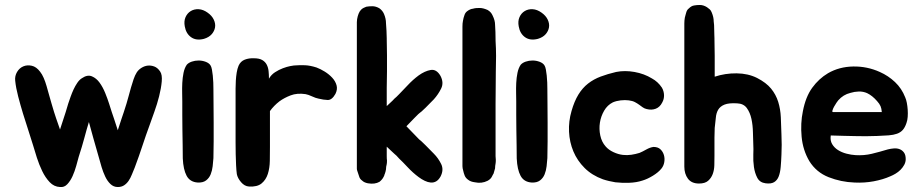

<svg xmlns="http://www.w3.org/2000/svg" viewBox="-20 -651 3706 771"><path d="M623 -364Q632 -351 629.5 -323.5Q627 -296 619 -264.5Q611 -233 600 -202.5Q589 -172 582 -152Q565 -106 552 -66Q539 -26 521 22Q515 36 509.5 50Q504 64 496.5 75Q489 86 478.5 93Q468 100 453 100Q436 100 423.5 88Q411 76 402.5 58Q394 40 388 20Q382 0 378 -15Q365 -59 355 -95.5Q345 -132 337 -161Q328 -132 319 -98Q310 -64 296 -21Q292 -6 286 15.5Q280 37 271.5 56Q263 75 250.5 88.5Q238 102 221 100Q197 99 179.5 80.5Q162 62 149.5 36Q137 10 128 -18Q119 -46 113 -67Q105 -94 94 -127Q83 -160 72.5 -194.5Q62 -229 53 -263.5Q44 -298 41 -327Q39 -346 48.5 -362Q58 -378 73.5 -384.5Q89 -391 107.5 -387Q126 -383 141 -363Q149 -353 155.5 -338Q162 -323 167 -305.5Q172 -288 177 -270Q182 -252 187 -235Q198 -197 205.5 -175.5Q213 -154 221 -131Q228 -154 235.5 -175.5Q243 -197 254 -235Q258 -247 263.5 -262.5Q269 -278 275.5 -292Q282 -306 290.5 -318.5Q299 -331 309 -337Q331 -352 349 -344.5Q367 -337 380 -319Q393 -301 402.5 -277.5Q412 -254 418 -235Q424 -215 429 -200.5Q434 -186 438 -174Q442 -162 445.5 -151Q449 -140 453 -128Q457 -140 460.5 -151Q464 -162 468 -174Q472 -186 477 -200.5Q482 -215 488 -235Q492 -248 496.5 -265Q501 -282 506 -299.5Q511 -317 516.5 -333Q522 -349 529 -360Q536 -371 548 -378.5Q560 -386 573 -387.5Q586 -389 599.5 -384Q613 -379 623 -364Z M837 -293Q837 -265 837.5 -230Q838 -195 838 -157.5Q838 -120 838 -83.5Q838 -47 837 -16Q836 -1 834 16.5Q832 34 826 49Q820 64 807.5 73.5Q795 83 774 82Q743 80 729.5 55Q716 30 714 -15Q714 -38 713.5 -68Q713 -98 712.5 -129Q712 -160 712 -189.5Q712 -219 712 -243Q712 -257 711.5 -277Q711 -297 712 -318Q713 -339 717 -358.5Q721 -378 730 -391Q737 -399 750 -403.5Q763 -408 777.5 -408Q792 -408 805.5 -403Q819 -398 825 -389Q829 -383 831 -372Q833 -361 834.5 -347.5Q836 -334 836.5 -319.5Q837 -305 837 -293ZM799 -495Q768 -487 747.5 -501.5Q727 -516 722 -545Q718 -566 725 -582Q732 -598 746 -606.5Q760 -615 778 -614Q796 -613 814 -600Q831 -588 838.5 -572Q846 -556 843.5 -541Q841 -526 830 -513.5Q819 -501 799 -495Z M926 -268Q926 -280 926 -295.5Q926 -311 927 -327.5Q928 -344 930.5 -359.5Q933 -375 938 -387Q946 -405 963 -411.5Q980 -418 1000 -417Q1021 -417 1033 -410Q1045 -403 1051 -391.5Q1057 -380 1058.5 -365.5Q1060 -351 1060 -335Q1069 -351 1084.5 -361Q1100 -371 1116 -377Q1132 -383 1145 -385.5Q1158 -388 1160 -388Q1185 -390 1205.5 -389Q1226 -388 1251 -380Q1267 -374 1284 -363.5Q1301 -353 1314 -339Q1327 -325 1331.5 -308.5Q1336 -292 1327 -274Q1313 -249 1296 -249.5Q1279 -250 1259 -255Q1248 -257 1233 -264Q1218 -271 1207 -273Q1173 -278 1147 -268Q1121 -258 1102 -244Q1080 -227 1064 -205V-61Q1064 -34 1063.5 -5Q1063 24 1055.5 47.5Q1048 71 1030.5 85.5Q1013 100 980 98Q962 97 948 80.5Q934 64 931 48Q929 33 928 12Q927 -9 926.5 -32Q926 -55 926 -78.5Q926 -102 926 -122Z M1612 -144Q1634 -121 1644.5 -110.5Q1655 -100 1659.5 -95Q1664 -90 1666 -89Q1668 -88 1673 -83Q1678 -78 1689 -67.5Q1700 -57 1722 -34Q1740 -16 1751.5 7.5Q1763 31 1749 58Q1741 72 1731 77.5Q1721 83 1709.5 82Q1698 81 1685.5 75Q1673 69 1661 60Q1638 43 1617 20.5Q1596 -2 1583 -14Q1574 -23 1572 -26Q1570 -28 1568 -29.5Q1566 -31 1564 -33Q1557 -40 1549 -47Q1541 -54 1533 -62V-23Q1533 -12 1534 -7Q1534 3 1533 8Q1530 19 1530 29Q1529 34 1528 38.5Q1527 43 1525 48Q1524 50 1523.5 51Q1523 52 1523 54Q1522 56 1521.5 57Q1521 58 1520 60Q1515 70 1504 79Q1485 90 1457 85Q1442 82 1434 74Q1425 68 1422 57Q1420 52 1418.5 46.5Q1417 41 1415 36Q1413 31 1413 26.5Q1413 22 1413 19V-550Q1413 -556 1413 -562Q1413 -568 1414 -574Q1415 -580 1416.5 -585.5Q1418 -591 1420 -596Q1424 -606 1430 -612Q1435 -617 1440.5 -619.5Q1446 -622 1451 -624Q1456 -625 1462.5 -625.5Q1469 -626 1475 -626Q1489 -626 1503 -618Q1516 -609 1522 -595Q1530 -576 1530 -558Q1531 -548 1532 -527.5Q1533 -507 1533 -497V-493Q1534 -460 1534 -430Q1534 -400 1534 -365Q1533 -330 1533 -298.5Q1533 -267 1533 -236V-225Q1541 -233 1549 -240Q1557 -247 1564 -255Q1568 -258 1572 -262L1583 -273Q1596 -286 1617 -308.5Q1638 -331 1661 -348Q1686 -366 1709.5 -370Q1733 -374 1749 -346Q1763 -319 1751.5 -295.5Q1740 -272 1722 -252Q1700 -229 1689 -218.5Q1678 -208 1673 -203.5Q1668 -199 1666 -198Q1664 -197 1659.5 -192.5Q1655 -188 1644.5 -177.5Q1634 -167 1612 -144Z M1970 6Q1969 11 1968.5 15.5Q1968 20 1968 25L1962 46Q1960 50 1959 51L1956 57Q1951 68 1938 75Q1914 87 1887 81Q1870 79 1860 71Q1850 64 1846 54Q1842 44 1840 34Q1837 24 1837 16V-544Q1837 -551 1837.5 -556.5Q1838 -562 1839 -567Q1840 -574 1841.5 -579Q1843 -584 1845 -590Q1848 -600 1856 -606Q1868 -615 1879 -616Q1886 -618 1892 -618.5Q1898 -619 1906 -619Q1920 -619 1938 -611Q1952 -603 1958 -589Q1968 -569 1968 -552Q1969 -542 1969.5 -522Q1970 -502 1970 -492V-488Q1972 -456 1972 -426.5Q1972 -397 1971 -362Q1971 -328 1970.5 -296.5Q1970 -265 1970 -234V-24Q1970 -20 1970.5 -16.5Q1971 -13 1971 -9Q1971 1 1970 6Z M2178 -293Q2178 -265 2178.5 -230Q2179 -195 2179 -157.5Q2179 -120 2179 -83.5Q2179 -47 2178 -16Q2177 -1 2175 16.5Q2173 34 2167 49Q2161 64 2148.5 73.5Q2136 83 2115 82Q2084 80 2070.5 55Q2057 30 2055 -15Q2055 -38 2054.5 -68Q2054 -98 2053.5 -129Q2053 -160 2053 -189.5Q2053 -219 2053 -243Q2053 -257 2052.5 -277Q2052 -297 2053 -318Q2054 -339 2058 -358.5Q2062 -378 2071 -391Q2078 -399 2091 -403.5Q2104 -408 2118.5 -408Q2133 -408 2146.5 -403Q2160 -398 2166 -389Q2170 -383 2172 -372Q2174 -361 2175.5 -347.5Q2177 -334 2177.5 -319.5Q2178 -305 2178 -293ZM2140 -495Q2109 -487 2088.5 -501.5Q2068 -516 2063 -545Q2059 -566 2066 -582Q2073 -598 2087 -606.5Q2101 -615 2119 -614Q2137 -613 2155 -600Q2172 -588 2179.5 -572Q2187 -556 2184.5 -541Q2182 -526 2171 -513.5Q2160 -501 2140 -495Z M2638 -299Q2646 -285 2646.5 -269Q2647 -253 2639 -239Q2630 -221 2613.5 -214.5Q2597 -208 2577 -213Q2568 -215 2561 -220Q2554 -225 2546.5 -230.5Q2539 -236 2529.5 -241Q2520 -246 2505 -248Q2490 -250 2472.5 -248Q2455 -246 2441 -240Q2419 -229 2406 -206.5Q2393 -184 2389 -158.5Q2385 -133 2390.5 -107Q2396 -81 2412 -63Q2424 -49 2443.5 -40Q2463 -31 2481 -29Q2498 -27 2515 -29.5Q2532 -32 2548 -37Q2560 -42 2575 -50.5Q2590 -59 2604 -61Q2622 -61 2632 -51.5Q2642 -42 2646 -28.5Q2650 -15 2647.5 0Q2645 15 2636 26Q2624 41 2602 54.5Q2580 68 2560 74Q2536 82 2506.5 83Q2477 84 2451 81Q2439 79 2426 76Q2413 73 2401 69Q2357 53 2327.5 23.5Q2298 -6 2282.5 -43Q2267 -80 2265 -122Q2263 -164 2275 -205Q2286 -244 2302.5 -271Q2319 -298 2341.5 -315.5Q2364 -333 2392 -343.5Q2420 -354 2454 -362Q2489 -369 2528 -362Q2567 -355 2598 -336Q2622 -323 2638 -299Z M3118 -111Q3119 -91 3119 -69.5Q3119 -48 3118 -30Q3117 -3 3115 19.5Q3113 42 3107 57.5Q3101 73 3088.5 80.5Q3076 88 3054 85Q3031 82 3021 63Q3011 44 3007.5 19.5Q3004 -5 3005 -30Q3006 -55 3005 -69Q3004 -91 3003.5 -119.5Q3003 -148 2997.5 -173.5Q2992 -199 2979 -217Q2966 -235 2940 -236Q2907 -238 2889.5 -231Q2872 -224 2864 -210.5Q2856 -197 2854.5 -178Q2853 -159 2850 -137L2849 -98V-25Q2849 -7 2848.5 12.5Q2848 32 2842 48Q2836 64 2823.5 75Q2811 86 2787 86Q2757 86 2742.5 66.5Q2728 47 2728 18V-557Q2728 -563 2728.5 -568.5Q2729 -574 2730 -580Q2732 -586 2733 -591.5Q2734 -597 2736 -602Q2739 -612 2746 -617Q2751 -622 2756 -625Q2761 -628 2767 -629Q2772 -630 2778 -630.5Q2784 -631 2790 -631Q2805 -631 2819 -622Q2825 -618 2830 -613.5Q2835 -609 2838 -601Q2846 -582 2846 -565Q2847 -560 2847.5 -550.5Q2848 -541 2848 -531Q2848 -521 2848.5 -511.5Q2849 -502 2849 -497V-492Q2850 -460 2850 -427Q2850 -394 2850 -360V-343Q2892 -357 2938 -356.5Q2984 -356 3020 -338Q3057 -319 3076.5 -295Q3096 -271 3105 -242Q3114 -213 3115.5 -180Q3117 -147 3118 -111Z M3545 -51Q3557 -54 3569.5 -55Q3582 -56 3592.5 -52Q3603 -48 3610 -38.5Q3617 -29 3617 -12Q3617 0 3611 11Q3605 22 3596 31Q3587 40 3576 46.5Q3565 53 3555 57Q3526 70 3488.5 77Q3451 84 3411 82Q3357 80 3307.5 60.5Q3258 41 3230 -4Q3204 -48 3199 -102Q3194 -156 3204 -204Q3215 -262 3241.5 -298.5Q3268 -335 3305 -357Q3350 -383 3406 -384Q3462 -385 3513 -362Q3547 -347 3574 -321.5Q3601 -296 3615 -260Q3619 -251 3621.5 -238Q3624 -225 3625 -210.5Q3626 -196 3625 -182Q3624 -168 3620 -157Q3614 -139 3605 -129Q3596 -119 3582 -114Q3568 -109 3548.5 -107.5Q3529 -106 3502 -105Q3478 -104 3457 -104Q3436 -104 3414 -104.5Q3392 -105 3368.5 -105.5Q3345 -106 3316 -107Q3313 -87 3321.5 -72.5Q3330 -58 3345 -48.5Q3360 -39 3379 -34Q3398 -29 3416 -28Q3450 -26 3481 -33.5Q3512 -41 3545 -51ZM3502 -245Q3483 -267 3462 -277Q3446 -284 3428.5 -283.5Q3411 -283 3395 -278Q3366 -271 3346 -248Q3344 -246 3339 -238.5Q3334 -231 3329.5 -223Q3325 -215 3323 -208Q3321 -201 3325 -201H3521Q3520 -215 3516 -224.5Q3512 -234 3502 -245Z"/></svg>

Font: BM JUA
Style: Regular
Weight: 400
Designer: BONGJIN KIM, JAEHYUN KEUM, JUHEE TAE
Foundry: WOOWA BROTHERS Corporation.
Version: Version 1.100